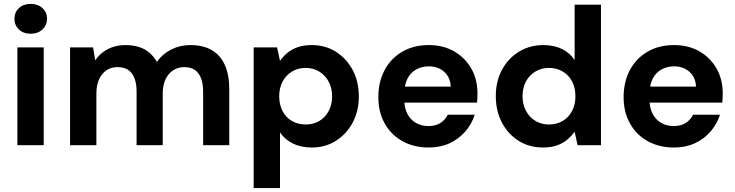

<svg xmlns="http://www.w3.org/2000/svg" viewBox="-20 -744 3768 984"><path d="M69 0V-501H204V0ZM137 -571Q100 -571 77 -593Q54 -615 54 -648Q54 -681 77 -702.5Q100 -724 137 -724Q174 -724 197.5 -702.5Q221 -681 221 -648Q221 -615 197.5 -593Q174 -571 137 -571Z M339 0V-501H457L468 -435Q492 -471 532 -492Q572 -513 623 -513Q661 -513 691.5 -503.5Q722 -494 745 -474.5Q768 -455 784 -427Q812 -467 857 -490Q902 -513 955 -513Q1021 -513 1065.5 -487Q1110 -461 1132.5 -410.5Q1155 -360 1155 -287V0H1021V-274Q1021 -335 997 -367.5Q973 -400 924 -400Q892 -400 867 -383.5Q842 -367 828 -337Q814 -307 814 -264V0H680V-274Q680 -335 656 -367.5Q632 -400 581 -400Q550 -400 525.5 -383.5Q501 -367 487.5 -337Q474 -307 474 -264V0Z M1280 220V-501H1400L1415 -432Q1430 -454 1452 -472.5Q1474 -491 1505 -502Q1536 -513 1577 -513Q1648 -513 1702 -478.5Q1756 -444 1787.5 -385Q1819 -326 1819 -249Q1819 -174 1787 -115Q1755 -56 1701 -22Q1647 12 1578 12Q1522 12 1481 -8.5Q1440 -29 1415 -65V220ZM1546 -106Q1586 -106 1616.5 -124Q1647 -142 1664.5 -175Q1682 -208 1682 -250Q1682 -293 1664.5 -325.5Q1647 -358 1616.5 -377Q1586 -396 1546 -396Q1507 -396 1476 -377Q1445 -358 1428 -325.5Q1411 -293 1411 -251Q1411 -208 1428 -175Q1445 -142 1476 -124Q1507 -106 1546 -106Z M2177 12Q2101 12 2042.5 -20.5Q1984 -53 1951.5 -111.5Q1919 -170 1919 -246Q1919 -324 1951 -384.5Q1983 -445 2041.5 -479Q2100 -513 2177 -513Q2252 -513 2308 -480.5Q2364 -448 2395.5 -392.5Q2427 -337 2427 -266Q2427 -256 2426.5 -243.5Q2426 -231 2425 -218H2015V-300H2290Q2288 -348 2256.5 -376Q2225 -404 2178 -404Q2143 -404 2114 -388.5Q2085 -373 2068.5 -341.5Q2052 -310 2052 -261V-232Q2052 -191 2067.5 -161Q2083 -131 2111 -114.5Q2139 -98 2176 -98Q2213 -98 2237.5 -114Q2262 -130 2275 -156H2413Q2398 -109 2365 -70.5Q2332 -32 2284.5 -10Q2237 12 2177 12Z M2762 12Q2693 12 2638.5 -22Q2584 -56 2552.5 -115.5Q2521 -175 2521 -251Q2521 -327 2552.5 -386Q2584 -445 2639.5 -479Q2695 -513 2764 -513Q2819 -513 2860 -493Q2901 -473 2925 -436V-720H3060V0H2940L2925 -69Q2910 -48 2888 -29Q2866 -10 2835 1Q2804 12 2762 12ZM2793 -106Q2834 -106 2864.5 -124.5Q2895 -143 2912 -175.5Q2929 -208 2929 -251Q2929 -294 2912 -326.5Q2895 -359 2864 -377.5Q2833 -396 2793 -396Q2755 -396 2724 -377.5Q2693 -359 2675.5 -326.5Q2658 -294 2658 -251Q2658 -209 2675.5 -176Q2693 -143 2724 -124.5Q2755 -106 2793 -106Z M3434 12Q3358 12 3299.5 -20.5Q3241 -53 3208.5 -111.5Q3176 -170 3176 -246Q3176 -324 3208 -384.5Q3240 -445 3298.5 -479Q3357 -513 3434 -513Q3509 -513 3565 -480.5Q3621 -448 3652.5 -392.5Q3684 -337 3684 -266Q3684 -256 3683.5 -243.5Q3683 -231 3682 -218H3272V-300H3547Q3545 -348 3513.5 -376Q3482 -404 3435 -404Q3400 -404 3371 -388.5Q3342 -373 3325.5 -341.5Q3309 -310 3309 -261V-232Q3309 -191 3324.5 -161Q3340 -131 3368 -114.5Q3396 -98 3433 -98Q3470 -98 3494.5 -114Q3519 -130 3532 -156H3670Q3655 -109 3622 -70.5Q3589 -32 3541.5 -10Q3494 12 3434 12Z"/></svg>

Font: DM Sans 17pt
Style: Bold
Weight: 700
Version: Version 4.004;gftools[0.9.30]